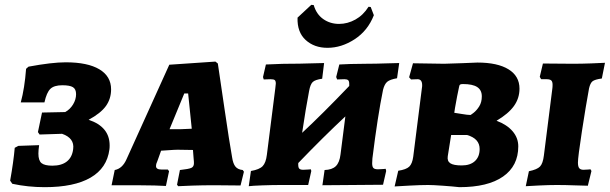

<svg xmlns="http://www.w3.org/2000/svg" viewBox="-20 -766 2525 795"><path d="M31 -5 22 -18Q36 -96 41 -154L56 -162L142 -165Q139 -144 139 -130Q139 -101 152 -90.5Q165 -80 197 -80Q235 -80 257 -97.5Q279 -115 283 -149Q289 -194 237 -212L144 -209L137 -219L154 -300L250 -302Q270 -313 282.5 -333.5Q295 -354 295 -376Q295 -397 282 -405Q269 -413 238 -413Q204 -413 188.5 -398Q173 -383 164 -342H66Q82 -401 88 -481L98 -490Q195 -508 252 -508Q343 -508 391.5 -479Q440 -450 440 -396Q440 -357 418.5 -327Q397 -297 347 -270Q434 -241 434 -164Q434 -153 433 -147Q423 -70 355 -30.5Q287 9 165 9Q96 9 31 -5Z M985 -62 990 -55 976 2 867 1Q821 1 776 2.5Q731 4 718 5L713 -1L725 -62Q762 -66 772.5 -71Q783 -76 783 -90Q783 -100 782 -106L779 -145L715 -146Q703 -146 677 -144Q651 -142 647 -142L632 -100Q626 -88 626 -78Q626 -64 649 -64H675L680 -57L667 4Q655 3 620 2Q585 1 545 1H442L455 -62Q487 -68 504 -107L681 -498L872 -511L882 -503Q889 -456 909.5 -316Q930 -176 941 -115Q945 -88 955 -76Q965 -64 985 -62ZM727 -231Q738 -231 774 -233L759 -379H743L682 -231Z M1633 -505 1624 -442Q1595 -437 1583.5 -427.5Q1572 -418 1566 -394Q1544 -287 1522 -110Q1521 -102 1521 -90Q1521 -76 1526 -70.5Q1531 -65 1545 -65Q1556 -65 1566 -66Q1576 -67 1577 -67L1579 -58L1566 -1L1442 0L1315 1L1324 -62Q1355 -63 1370.5 -78Q1386 -93 1390 -127L1410 -284Q1320 -200 1215 -91Q1214 -74 1218.5 -68.5Q1223 -63 1235 -63Q1247 -63 1255.5 -64Q1264 -65 1267 -65L1269 -58L1256 0H1144Q1109 0 1066.5 1.5Q1024 3 1010 5L1019 -58Q1054 -64 1067.5 -78Q1081 -92 1085 -125L1120 -401Q1122 -417 1122 -420Q1122 -431 1117.5 -434.5Q1113 -438 1100 -438L1072 -437L1069 -447L1081 -499Q1092 -499 1120.5 -500.5Q1149 -502 1177 -502Q1219 -502 1262.5 -503.5Q1306 -505 1322 -505L1314 -440Q1285 -436 1275 -426.5Q1265 -417 1260 -390Q1246 -317 1231 -216Q1314 -293 1426 -410V-419Q1426 -430 1421.5 -434Q1417 -438 1406 -438L1376 -437L1372 -447L1385 -499Q1397 -500 1431 -501Q1465 -502 1499 -502Q1536 -502 1576.5 -503.5Q1617 -505 1633 -505ZM1269 -746 1279 -745Q1290 -707 1318.5 -687Q1347 -667 1384 -667Q1419 -667 1451.5 -685Q1484 -703 1506 -738L1515 -737L1528 -703Q1503 -639 1448.5 -603.5Q1394 -568 1336 -568Q1281 -568 1245.5 -600.5Q1210 -633 1212 -693Z M1614 6 1629 -59Q1662 -64 1674.5 -76Q1687 -88 1691 -117L1727 -402Q1728 -406 1728 -413Q1728 -438 1709 -438L1682 -437L1674 -446L1690 -504L1819 -502Q1852 -503 1895.5 -504.5Q1939 -506 1957 -507Q2040 -507 2085.5 -479Q2131 -451 2131 -399Q2131 -359 2108 -327Q2085 -295 2036 -266Q2079 -250 2102.5 -222.5Q2126 -195 2126 -160Q2126 -79 2063 -35Q2000 9 1882 9Q1856 6 1814 3Q1772 0 1753 0Q1722 0 1675.5 2.5Q1629 5 1614 6ZM1927 -290Q1927 -288 1940.5 -298.5Q1954 -309 1964.5 -326Q1975 -343 1975 -367Q1975 -393 1956 -405.5Q1937 -418 1897 -418Q1889 -418 1885.5 -416Q1882 -414 1881 -407Q1873 -371 1864 -319Q1862 -303 1861 -299Q1869 -298 1892.5 -294Q1916 -290 1927 -290ZM1834 -119Q1831 -99 1844.5 -90Q1858 -81 1892 -81Q1927 -81 1946.5 -99Q1966 -117 1966 -149Q1966 -192 1914 -207H1848Z M2373 -93Q2373 -76 2378.5 -69.5Q2384 -63 2396 -63Q2408 -63 2415.5 -64Q2423 -65 2425 -65L2429 -58L2414 3Q2399 3 2359.5 1.5Q2320 0 2285 0Q2254 0 2212 2Q2170 4 2157 5L2170 -57Q2204 -64 2216 -76.5Q2228 -89 2232 -122L2267 -399Q2268 -405 2268 -415Q2268 -428 2262.5 -433Q2257 -438 2243 -438H2221Q2219 -440 2215 -448L2228 -503L2352 -502Q2388 -502 2428.5 -503.5Q2469 -505 2485 -506L2472 -441Q2443 -437 2433.5 -429.5Q2424 -422 2419 -400Q2406 -330 2389.5 -222.5Q2373 -115 2373 -93Z"/></svg>

Font: Alegreya SC ExtraBold
Style: Italic
Weight: 800
Italic angle: -7°
Designer: Juan Pablo del Peral
Foundry: Huerta Tipografica
Version: Version 2.007; ttfautohint (v1.6)